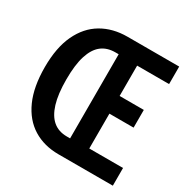

<svg xmlns="http://www.w3.org/2000/svg" viewBox="-151 -788 901 921"><g transform="rotate(30 300.0 -327.0)"><path d="M292 0Q212 0 152 -37Q92 -74 59 -147.5Q26 -221 26 -330Q26 -438 60 -510Q94 -582 155 -618Q216 -654 297 -654H583V-557H406V-389H540V-291H406V-98H593V0ZM284 -94H302V-560H284Q238 -560 207.5 -536Q177 -512 161 -461.5Q145 -411 145 -330Q145 -249 161 -197Q177 -145 207.5 -119.5Q238 -94 284 -94Z"/></g></svg>

Font: Source Code Pro SemiBold
Style: Regular
Weight: 600
Monospace: yes
Designer: Paul D. Hunt, Teo Tuominen
Foundry: Adobe Systems Incorporated
Version: Version 1.018;hotconv 1.0.116;makeotfexe 2.5.65601